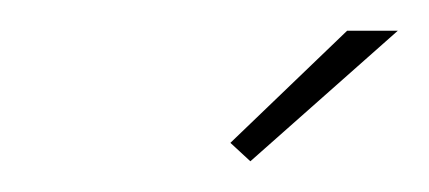

<svg xmlns="http://www.w3.org/2000/svg" viewBox="-20 -750 279 125"><path d="M143 -645 130 -657 206 -730H239Z"/></svg>

Font: Raleway-v4020 Thin
Style: Italic
Weight: 250
Italic angle: -12°
Designer: Matt McInerney, Pablo Impallari, Rodrigo Fuenzalida
Foundry: Matt McInerney, Pablo Impallari, Rodrigo Fuenzalida
Version: Version 4.020;PS 004.020;hotconv 1.0.88;makeotf.lib2.5.64775